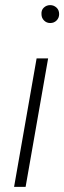

<svg xmlns="http://www.w3.org/2000/svg" viewBox="-20 -730 251 750"><path d="M35 0 123 -502H168L80 0ZM176 -640Q162 -640 152 -650Q142 -660 142 -675Q141 -691 151.5 -700.5Q162 -710 176 -710Q190 -710 200.5 -700.5Q211 -691 211 -675Q211 -660 201 -650Q191 -640 176 -640Z"/></svg>

Font: DM Sans 16pt ExtraLight
Style: Italic
Weight: 250
Italic angle: -10°
Version: Version 4.004;gftools[0.9.30]